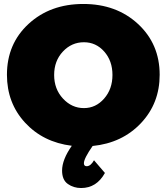

<svg xmlns="http://www.w3.org/2000/svg" viewBox="-20 -728 840 968"><path d="M785 -351Q785 -207 690.5 -107Q596 -7 447 8Q403 71 403 95Q403 110 417 110Q437 110 454 80L509 144Q467 220 389 220Q351 220 322 199.5Q293 179 293 132Q293 77 342 7Q197 -11 106 -110Q15 -209 15 -351Q15 -507 124 -607.5Q233 -708 400 -708Q567 -708 676 -607Q785 -506 785 -351ZM403 -183Q463 -183 505 -231Q547 -279 547 -350Q547 -421 505.5 -468Q464 -515 403 -515Q341 -515 297 -468Q253 -421 253 -350Q253 -279 297.5 -231Q342 -183 403 -183Z"/></svg>

Font: MontserratBlack
Style: Regular
Weight: 900
Designer: Julieta Ulanovsky
Foundry: Julieta Ulanovsky
Version: Version 4.000